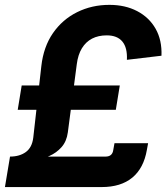

<svg xmlns="http://www.w3.org/2000/svg" viewBox="-22 -758 675 778"><path d="M15.1 -100.1 18.6 -123.5Q57.1 -123.5 82.5 -141.8Q107.9 -160.2 112.8 -200.2L145.5 -490.2Q154.3 -568.4 192.6 -623.8Q231 -679.2 290.5 -708.7Q350.1 -738.3 421.4 -738.3Q485.4 -738.3 533.9 -712.9Q582.5 -687.5 608.6 -641.4Q634.8 -595.2 632.3 -532.2L492.2 -515.6Q494.6 -564.5 473.9 -589.6Q453.1 -614.7 410.6 -614.7Q376.5 -614.7 351.1 -601.6Q325.7 -588.4 309.8 -562.3Q293.9 -536.1 289.1 -497.6L252.9 -221.7Q248 -185.1 227.5 -161.9Q207 -138.7 178 -126Q148.9 -113.3 117.7 -107.7Q86.4 -102.1 59.1 -101.1Q31.7 -100.1 15.1 -100.1ZM-2 0 18.6 -123.5H405.8Q419.4 -123.5 427.2 -130.1Q435.1 -136.7 437 -150.4L441.9 -177.7H578.1L573.2 -150.9Q560.5 -76.7 514.2 -38.3Q467.8 0 390.1 0ZM49.8 -313 65.9 -411.6H463.4L447.3 -313Z"/></svg>

Font: Inter 18pt
Style: Bold Italic
Weight: 700
Italic angle: -9.3988°
Designer: Rasmus Andersson
Foundry: rsms
Version: Version 4.001;git-66647c0bb